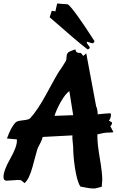

<svg xmlns="http://www.w3.org/2000/svg" viewBox="-35 -1037 671 1102"><path d="M608 -334Q608 -319 598 -313L599 -311Q604 -300 616 -279Q612 -276 583 -276Q566 -276 524 -266V-252Q524 -209 538 -127.5Q552 -46 552 -5Q552 6 549 35Q543 36 527.5 40.5Q512 45 503 45Q479 45 427 34Q408 9 395 -75Q385 -142 385 -193Q385 -201 382 -226Q379 -247 381 -260L210 -251Q207 -236 196 -215Q181 -187 179 -180Q165 -128 151 -77Q132 -8 106 14L85 -3Q77 -4 68 -4Q57 -4 35.5 -2Q14 0 3 0Q-15 0 -15 -21Q-15 -58 24 -126.5Q63 -195 62 -231V-237L5 -242Q27 -305 54 -334Q62 -343 96.5 -346.5Q131 -350 138 -358Q180 -404 227 -490Q293 -612 306.5 -630.5Q320 -649 343 -687Q347 -695 347 -710Q347 -733 363.5 -740.5Q380 -748 398 -754Q399 -731 429 -733Q434 -726 443 -716L460 -731L517 -426Q524 -415 526 -381Q586 -387 598 -387L602 -382Q602 -357 590 -345ZM385 -376 363 -514Q341 -500 312 -449Q287 -403 278 -372ZM250 -938 262 -975 283 -972 293 -1017 355 -1012Q389 -985 508 -800L499 -788Q477 -793 464 -798Q463 -796 463 -794Q463 -787 480 -767Q480 -754 467 -754Q410 -797 250 -938Z"/></svg>

Font: Ode an Erik AH
Style: Regular
Weight: 400
Designer: Andreas Höfeld
Foundry: Fontgrube AH
Version: Version 2.00